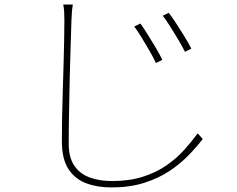

<svg xmlns="http://www.w3.org/2000/svg" viewBox="-20 -777 1040 841"><path d="M595 -674Q606 -659 624 -630.5Q642 -602 660.5 -571Q679 -540 691 -515L663 -501Q653 -523 636 -552.5Q619 -582 601 -611.5Q583 -641 568 -661ZM719 -721Q731 -706 749.5 -678Q768 -650 787 -619Q806 -588 818 -564L790 -550Q780 -571 762.5 -600.5Q745 -630 726.5 -659.5Q708 -689 693 -708ZM299 -757Q296 -739 295 -724Q294 -709 293 -689Q292 -645 289.5 -579.5Q287 -514 285.5 -439Q284 -364 282.5 -288Q281 -212 281 -147Q281 -88 305 -52Q329 -16 372 0Q415 16 471 16Q546 16 604.5 -2.5Q663 -21 707.5 -51.5Q752 -82 785.5 -119Q819 -156 846 -193L868 -168Q841 -133 804.5 -95.5Q768 -58 720 -26.5Q672 5 609.5 24.5Q547 44 468 44Q406 44 357 25.5Q308 7 279.5 -37Q251 -81 251 -159Q251 -208 252 -264.5Q253 -321 255 -380Q257 -439 258.5 -495.5Q260 -552 261 -602Q262 -652 262 -689Q262 -709 261 -726Q260 -743 257 -757Z"/></svg>

Font: Noto Sans TC Thin
Style: Regular
Weight: 100
Designer: Ryoko NISHIZUKA 西塚涼子 (kana, bopomofo & ideographs); Paul D. Hunt (Latin, Greek & Cyrillic); Sandoll Communications 산돌커뮤니
Foundry: Adobe
Version: Version 2.004-H2;hotconv 1.0.118;makeotfexe 2.5.65603